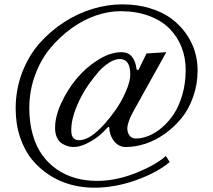

<svg xmlns="http://www.w3.org/2000/svg" viewBox="-20 -666 978 880"><path d="M51.8 -168.5Q51.8 -255.9 81.5 -333.5Q111.3 -411.1 160.9 -467.3Q210.4 -523.4 273.9 -564.5Q337.4 -605.5 405.8 -625.7Q474.1 -646 540 -646Q608.4 -646 666 -628.7Q723.6 -611.3 763.7 -582Q803.7 -552.7 831.5 -513.7Q859.4 -474.6 872.6 -431.6Q885.7 -388.7 885.7 -343.8Q885.7 -279.3 865.2 -221.7Q844.7 -164.1 810.8 -123Q776.9 -82 733.9 -51.8Q690.9 -21.5 645.3 -6.8Q599.6 7.8 556.6 7.8Q524.4 7.8 503.2 -18.8Q481.9 -45.4 480.5 -83L475.6 -84.5Q459 -64.9 436.5 -45.9Q414.1 -26.9 380.1 -9.5Q346.2 7.8 316.4 7.8Q304.7 7.8 292.2 4.4Q279.8 1 265.4 -7.3Q251 -15.6 241.7 -34.4Q232.4 -53.2 232.4 -79.6Q232.4 -131.8 260.7 -193.6Q289.1 -255.4 332 -306.6Q375 -357.9 430.7 -392.3Q486.3 -426.8 536.6 -426.8Q568.8 -426.8 585.7 -404.8Q602.5 -382.8 606 -347.2L614.7 -345.2L651.4 -420.9L742.2 -426.8L590.8 -154.8Q563.5 -105 563.5 -76.2Q563.5 -60.1 573 -45.7Q582.5 -31.2 603.5 -31.2Q631.3 -31.2 661.6 -43.5Q691.9 -55.7 722.4 -81.5Q752.9 -107.4 776.9 -143.6Q800.8 -179.7 815.9 -232.4Q831.1 -285.2 831.1 -345.7Q831.1 -401.9 812 -450.2Q793 -498.5 756.3 -535.4Q719.7 -572.3 662.1 -593.5Q604.5 -614.7 532.2 -614.7Q478 -614.7 419.9 -595Q361.8 -575.2 307.6 -536.1Q253.4 -497.1 210 -444.6Q166.5 -392.1 140.4 -320.6Q114.3 -249 114.3 -170.9Q114.3 -104.5 129.9 -49.6Q145.5 5.4 173.6 44.4Q201.7 83.5 240.7 110.4Q279.8 137.2 326.2 150.1Q372.6 163.1 424.8 163.1Q511.2 163.1 601.8 127.2Q692.4 91.3 740.2 48.8L757.8 76.7Q700.7 125 603.8 159.7Q506.8 194.3 412.1 194.3Q356.9 194.3 305.2 180.4Q253.4 166.5 207.3 137Q161.1 107.4 126.7 65.4Q92.3 23.4 72 -36.9Q51.8 -97.2 51.8 -168.5ZM306.6 -68.4Q306.6 -23.4 341.8 -23.4Q410.6 -23.4 508.8 -160.6Q537.1 -200.7 557.1 -247.1Q577.1 -293.5 577.1 -324.2Q577.1 -395.5 529.3 -395.5Q504.9 -395.5 478 -377.4Q451.2 -359.4 431.4 -336.7Q411.6 -314 387.7 -280.8Q355 -234.9 330.8 -176.8Q306.6 -118.7 306.6 -68.4Z"/></svg>

Font: Theano Old Style
Style: Regular
Weight: 400
Designer: Alexey Kryukov
Version: Version 2.00